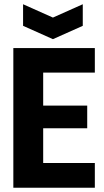

<svg xmlns="http://www.w3.org/2000/svg" viewBox="-20 -887 492 907"><path d="M43 0V-660H184V0ZM140 0V-117H428V0ZM140 -281V-388H392V-281ZM140 -544V-660H428V-544ZM89 -867 230 -804 371 -867V-765L230 -702L89 -765Z"/></svg>

Font: Bricolage Grotesque 72pt SemiCondensed
Style: Bold
Weight: 700
Width: 4
Designer: Mathieu Triay
Foundry: Atelier Triay
Version: Version 1.001;gftools[0.9.33.dev8+g029e19f]